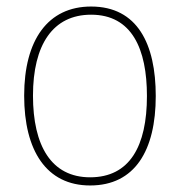

<svg xmlns="http://www.w3.org/2000/svg" viewBox="-20 -558 552 588"><path d="M457 -264C457 -423 401 -538 259 -538C127 -538 54 -436 54 -265C54 -97 122 10 256 10C393 10 457 -97 457 -264ZM81 -265C81 -421 142 -513 259 -513C384 -513 430 -408 430 -264C430 -110 377 -15 256 -15C137 -15 81 -112 81 -265Z"/></svg>

Font: Noto Sans Sinhala SemiCondensed Thin
Style: Regular
Weight: 100
Width: 4
Designer: Jelle Bosma - Monotype Design Team
Foundry: Monotype Imaging Inc.
Version: Version 2.006